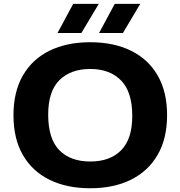

<svg xmlns="http://www.w3.org/2000/svg" viewBox="-20 -969 938 998"><path d="M449 9.5Q327 9.5 237.5 -34.5Q148 -78.5 99 -163.2Q50 -248 50 -370Q50 -492 99 -576.8Q148 -661.5 237.5 -705.5Q327 -749.5 449 -749.5Q571.5 -749.5 661.2 -705.2Q751 -661 799.8 -576.2Q848.5 -491.5 848.5 -370Q848.5 -248.5 799.2 -163.8Q750 -79 660.5 -34.8Q571 9.5 449 9.5ZM449 -129.5Q552 -129.5 609.8 -188Q667.5 -246.5 667.5 -366.5Q667.5 -491.5 609 -551Q550.5 -610.5 449 -610.5Q348 -610.5 289.2 -552.8Q230.5 -495 230.5 -373.5Q230.5 -247 288.5 -188.2Q346.5 -129.5 449 -129.5ZM495 -797.5 576.5 -949H709L619 -797.5ZM279 -797.5 360.5 -949H493.5L403 -797.5Z"/></svg>

Font: Encode Sans Exp
Style: Bold
Weight: 700
Width: 7
Designer: Multiple Designers
Foundry: Impallari Type
Version: Version 3.002; ttfautohint (v1.8.3) -l 8 -r 50 -G 200 -x 14 